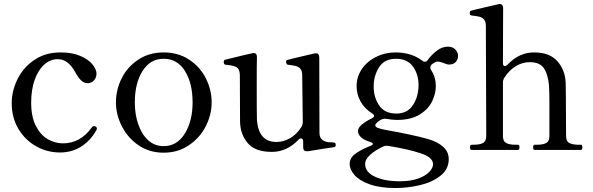

<svg xmlns="http://www.w3.org/2000/svg" viewBox="-20 -755 2986 967"><path d="M39 -236Q39 -296 67.5 -355Q96 -414 152 -452.5Q208 -491 285 -491Q343 -491 384 -473.5Q425 -456 445.5 -431Q466 -406 466 -383Q466 -364 453 -350Q440 -336 423 -336Q403 -336 388.5 -350Q374 -364 358 -393Q323 -457 271 -457Q233 -457 202.5 -429.5Q172 -402 154.5 -352.5Q137 -303 137 -238Q137 -167 160.5 -121Q184 -75 220.5 -54Q257 -33 297 -33Q385 -33 443 -114Q448 -120 453 -120Q458 -120 461 -118Q468 -114 468 -108Q468 -104 466 -101Q439 -50 391.5 -18.5Q344 13 282 13Q218 13 162.5 -18Q107 -49 73 -105.5Q39 -162 39 -236Z M564 -239Q564 -303 593 -361Q622 -419 677 -455Q732 -491 804 -491Q877 -491 932 -455Q987 -419 1016.5 -361Q1046 -303 1046 -239Q1046 -178 1016.5 -119.5Q987 -61 931.5 -23.5Q876 14 804 14Q732 14 677.5 -23.5Q623 -61 593.5 -119.5Q564 -178 564 -239ZM950 -239Q950 -336 911.5 -397.5Q873 -459 804 -459Q737 -459 698 -397.5Q659 -336 659 -239Q659 -179 676.5 -128.5Q694 -78 726.5 -48.5Q759 -19 804 -19Q872 -19 911 -82.5Q950 -146 950 -239Z M1671 -25Q1671 -16 1664 -14L1604 -5L1529 7H1525Q1507 7 1507 -13V-41Q1507 -58 1496 -58Q1489 -58 1482 -50Q1424 10 1349 10Q1265 10 1227.5 -34.5Q1190 -79 1189 -143Q1188 -217 1188 -378Q1187 -408 1170.5 -417Q1154 -426 1116 -429Q1107 -430 1107 -442Q1107 -452 1113 -454L1207 -477Q1223 -480 1251 -487L1257 -488Q1274 -488 1274 -468Q1273 -436 1273 -322Q1273 -176 1274 -154Q1281 -40 1372 -40Q1407 -40 1440 -58.5Q1473 -77 1497 -114Q1505 -126 1505 -140L1502 -377Q1502 -398 1493 -408.5Q1484 -419 1470 -422.5Q1456 -426 1430 -429Q1421 -430 1421 -445Q1421 -451 1427 -453Q1436 -456 1517 -475L1565 -486L1571 -487Q1579 -487 1583.5 -481.5Q1588 -476 1588 -467L1589 -85Q1589 -46 1632 -39Q1638 -38 1652 -38Q1664 -38 1667.5 -35Q1671 -32 1671 -25Z M2287 -474Q2287 -456 2275.5 -443Q2264 -430 2241 -430Q2231 -430 2213 -438Q2194 -445 2185 -445Q2173 -445 2155 -431Q2147 -423 2147 -415Q2147 -409 2152 -401Q2175 -366 2175 -321Q2175 -285 2157 -246Q2139 -207 2095 -179Q2051 -151 1979 -151Q1956 -151 1929 -156Q1925 -157 1918 -157Q1909 -157 1901 -153Q1887 -146 1878.5 -137.5Q1870 -129 1870 -124Q1870 -116 1883.5 -110.5Q1897 -105 1936 -98Q1978 -91 2039.5 -78Q2101 -65 2138 -54Q2183 -41 2211.5 -16Q2240 9 2240 47Q2240 97 2198.5 130Q2157 163 2095 177.5Q2033 192 1972 192Q1893 192 1841 173Q1789 154 1765 126Q1741 98 1741 71Q1741 42 1767 21.5Q1793 1 1847 -21Q1858 -25 1858 -30Q1858 -36 1845 -40Q1814 -49 1798.5 -63.5Q1783 -78 1783 -94Q1783 -111 1801.5 -127Q1820 -143 1853 -159Q1864 -165 1864 -171Q1864 -178 1854 -184Q1817 -207 1796.5 -243Q1776 -279 1776 -321Q1776 -369 1803 -408Q1830 -447 1875 -469Q1920 -491 1972 -491Q2051 -491 2106 -450Q2113 -444 2120 -444Q2129 -444 2135 -454Q2156 -482 2182 -501Q2208 -520 2236 -520Q2260 -520 2273.5 -505.5Q2287 -491 2287 -474ZM2088 -327Q2088 -380 2060 -419.5Q2032 -459 1975 -459Q1916 -459 1889 -416Q1862 -373 1862 -320Q1862 -264 1890 -223.5Q1918 -183 1976 -183Q2032 -183 2060 -226Q2088 -269 2088 -327ZM2098 17Q2040 -3 1937 -20Q1934 -21 1928 -21Q1918 -21 1910 -17Q1871 1 1845 24Q1819 47 1819 71Q1819 112 1868.5 135Q1918 158 1993 158Q2047 158 2085 144.5Q2123 131 2142 111Q2161 91 2161 72Q2161 37 2098 17Z M2906 -26Q2913 -26 2913 -13Q2913 0 2906 0H2673Q2665 0 2665 -13Q2665 -26 2673 -26H2685Q2714 -26 2730.5 -34.5Q2747 -43 2747 -70V-240Q2747 -289 2745 -323Q2741 -377 2720.5 -409.5Q2700 -442 2648 -442Q2612 -442 2579 -422.5Q2546 -403 2521 -365Q2513 -353 2513 -339V-70Q2513 -43 2530 -34.5Q2547 -26 2576 -26H2588Q2593 -26 2594.5 -23Q2596 -20 2596 -13Q2596 -6 2594.5 -3Q2593 0 2588 0H2355Q2347 0 2347 -13Q2347 -26 2355 -26H2366Q2395 -26 2412 -34.5Q2429 -43 2429 -70L2427 -625Q2427 -646 2418 -656.5Q2409 -667 2396 -670.5Q2383 -674 2355 -677Q2351 -677 2348.5 -680Q2346 -683 2346 -686V-692Q2346 -699 2352 -701Q2357 -703 2439 -722L2491 -734L2497 -735Q2505 -735 2509.5 -729.5Q2514 -724 2514 -715L2513 -439Q2513 -422 2522 -422Q2529 -422 2538 -431Q2595 -491 2670 -491Q2748 -491 2787 -447Q2826 -403 2829 -339Q2830 -321 2830 -268L2831 -70Q2831 -43 2848 -34.5Q2865 -26 2894 -26Z"/></svg>

Font: Shippori Mincho B1 Medium
Style: Regular
Weight: 500
Designer: FONTDASU
Foundry: FONTDASU / Google Inc. / but / Adobe
Version: Version 3.110; ttfautohint (v1.8.3)